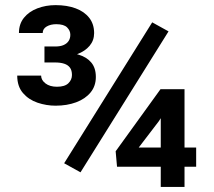

<svg xmlns="http://www.w3.org/2000/svg" viewBox="-20 -737 842 757"><path d="M644.5 -613.3 297.4 -57.6 232.9 -93.3 580.1 -648.9ZM753.4 -155.3V-79.6H441.4L436 -140.6L612.8 -385.3H687L606 -258.8L526.9 -155.3ZM707.5 -385.3V0H613.8V-385.3ZM155.3 -553.7H197.8Q218.3 -553.7 231.2 -559.6Q244.1 -565.4 250.7 -575.7Q257.3 -585.9 257.3 -600.1Q257.3 -616.2 244.6 -628.9Q231.9 -641.6 201.7 -641.6Q179.7 -641.6 164.1 -632.6Q148.4 -623.5 148.4 -606.9H54.7Q54.7 -642.6 74.5 -667Q94.2 -691.4 127.4 -704.1Q160.6 -716.8 199.2 -716.8Q244.1 -716.8 278.3 -704.1Q312.5 -691.4 331.8 -666.7Q351.1 -642.1 351.1 -606.4Q351.1 -577.6 333.3 -556.4Q315.4 -535.2 284.4 -523.4Q253.4 -511.7 213.4 -511.7H155.3ZM155.3 -490.7V-531.2H213.4Q257.8 -531.2 290 -521.5Q322.3 -511.7 340.1 -490.2Q357.9 -468.8 357.9 -433.6Q357.9 -397.9 337.2 -372.6Q316.4 -347.2 280.3 -333.7Q244.1 -320.3 199.2 -320.3Q163.1 -320.3 128.2 -332Q93.3 -343.8 70.6 -370.1Q47.9 -396.5 47.9 -439H142.1Q142.1 -421.4 159.2 -408.2Q176.3 -395 204.6 -395Q235.4 -395 249.5 -408.7Q263.7 -422.4 263.7 -441.4Q263.7 -459.5 255.9 -470.2Q248 -481 233.2 -485.8Q218.3 -490.7 197.8 -490.7Z"/></svg>

Font: Roboto SemiBold
Style: Regular
Weight: 600
Designer: Christian Robertson
Foundry: Google
Version: Version 3.009; 2024